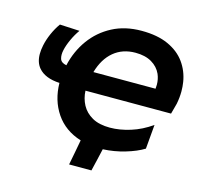

<svg xmlns="http://www.w3.org/2000/svg" viewBox="-122 -859 1185 1142"><g transform="rotate(15 470.0 -288.0)"><path d="M400.5 152 415.5 74Q423 35 430 -4Q329 -35.5 275 -115.2Q221 -195 219.5 -301.5Q130 -306 89.5 -353.5Q62 -386 62 -438Q62 -462.5 68 -491.5Q75.5 -528 92.5 -566.8Q109.5 -605.5 132.5 -637.5L254.5 -631.5Q232.5 -601 215.5 -563.8Q198.5 -526.5 192 -496.5Q188.5 -481 188.5 -467.5Q188.5 -454 192 -442.5Q199 -419.5 232 -413.5Q252.5 -504 303.8 -574.8Q355 -645.5 433 -686.5Q511 -727.5 612.5 -727.5Q710.5 -727.5 777 -697.2Q843.5 -667 881 -615Q918.5 -563 929 -497.5Q933.5 -469.5 933.5 -440.5Q933.5 -402 925.5 -362L908 -297H381Q383 -250 404.2 -210.2Q425.5 -170.5 468.2 -146.2Q511 -122 577 -122Q637.5 -122 703.8 -142.8Q770 -163.5 830.5 -206.5L817.5 -57Q773 -29.5 706.2 -9.8Q639.5 10 570.5 13Q562.5 47.5 554.5 82.5Q546 117.5 538 152ZM611 -592Q531.5 -592 477 -546.5Q422.5 -501 398 -416H780.5Q782 -428.5 782 -440.5Q782 -475 769 -505Q751 -545 711 -568.5Q671 -592 611 -592Z"/></g></svg>

Font: Heraclito
Style: Bold Italic
Weight: 700
Italic angle: -12°
Designer: Kostas Bartsokas (font) & Cristiano Sobral (main changes)
Foundry: Kostas Bartsokas (font) & Cristiano Sobral (main changes)
Version: Version 1.00;July 8, 2020;FontCreator 13.0.0.2655 64-bit